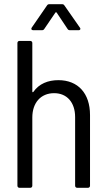

<svg xmlns="http://www.w3.org/2000/svg" viewBox="-20 -895 520 915"><path d="M250 -835 302 -757C305 -752 309 -751 314 -751H355C360 -751 363 -754 363 -757C363 -759 363 -761 361 -763L287 -869C284 -874 280 -875 275 -875H216C211 -875 207 -874 204 -869L131 -763C127 -757 130 -751 138 -751H179C184 -751 188 -752 191 -757L244 -835C245 -837 249 -837 250 -835ZM258 -513C209 -513 166 -496 139 -457C136 -454 134 -456 134 -459V-690C134 -696 130 -700 124 -700H73C67 -700 63 -696 63 -690V-10C63 -4 67 0 73 0H124C130 0 134 -4 134 -10V-335C134 -406 175 -451 238 -451C299 -451 338 -407 338 -337V-10C338 -4 342 0 348 0H399C405 0 409 -4 409 -10V-347C409 -450 352 -513 258 -513Z"/></svg>

Font: Barlow Semi Condensed
Style: Regular
Weight: 400
Width: 4
Designer: Jeremy Tribby
Foundry: Tribby Type
Version: Version 1.422;hotconv 1.0.109;makeotfexe 2.5.65596